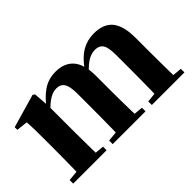

<svg xmlns="http://www.w3.org/2000/svg" viewBox="-77 -871 1179 1179"><g transform="rotate(-45 512.5 -281.5)"><path d="M33 0V-31L137 -41H216L323 -31V0ZM97 0Q99 -26 99.5 -68.5Q100 -111 100.5 -157Q101 -203 101 -238V-322Q101 -371 100.5 -401Q100 -431 97 -468L24 -476V-499L242 -562L255 -553L263 -444V-441V-238Q263 -203 263.5 -157Q264 -111 264.5 -68.5Q265 -26 266 0ZM376 0V-31L476 -41H556L661 -31V0ZM438 0Q440 -26 440.5 -68Q441 -110 441.5 -156Q442 -202 442 -238V-373Q442 -435 425.5 -461Q409 -487 373 -487Q336 -487 297 -457.5Q258 -428 224 -384L221 -436H240Q282 -496 330.5 -529.5Q379 -563 442 -563Q519 -563 559.5 -515.5Q600 -468 600 -370V-238Q600 -202 600.5 -156Q601 -110 602 -68Q603 -26 604 0ZM716 0V-31L810 -41H893L999 -31V0ZM775 0Q776 -26 776.5 -68Q777 -110 777.5 -156Q778 -202 778 -238V-373Q778 -439 761 -463Q744 -487 708 -487Q671 -487 634.5 -461Q598 -435 559 -386L554 -445H578Q622 -508 669.5 -535.5Q717 -563 774 -563Q858 -563 897.5 -514.5Q937 -466 937 -364V-238Q937 -202 937.5 -156Q938 -110 938.5 -68Q939 -26 940 0Z"/></g></svg>

Font: Noto Serif JP Black
Style: Regular
Weight: 900
Designer: Ryoko NISHIZUKA 西塚涼子 (kana & ideographs); Frank Grießhammer (Latin, Greek & Cyrillic); Wenlong ZHANG 张文龙 (bopomofo); San
Foundry: Adobe
Version: Version 2.003-H1;hotconv 1.1.1;makeotfexe 2.6.0